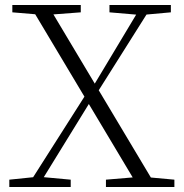

<svg xmlns="http://www.w3.org/2000/svg" viewBox="-20 -743 730 763"><path d="M17 0V-29L124 -40H142L261 -29V0ZM87 0 327 -377 352 -354H347L340 -341L130 0ZM401 0V-29L532 -40H553L673 -29V0ZM364 -371 341 -393H345L352 -403L544 -723H586ZM530 0 98 -723H170L602 0ZM29 -694V-723H301V-694L169 -684H148ZM415 -694V-723H659V-694L549 -684H532Z"/></svg>

Font: Noto Serif HK ExtraLight
Style: Regular
Weight: 200
Designer: Ryoko NISHIZUKA 西塚涼子 (kana & ideographs); Frank Grießhammer (Latin, Greek & Cyrillic); Wenlong ZHANG 张文龙 (bopomofo); San
Foundry: Adobe
Version: Version 2.002-H1;hotconv 1.1.0;makeotfexe 2.6.0